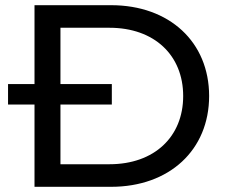

<svg xmlns="http://www.w3.org/2000/svg" viewBox="-20 -720 874 740"><path d="M408 -700H113V-396H11V-317H113V0H408C633 0 786 -142 786 -350C786 -558 633 -700 408 -700ZM402 -87H213V-317H411V-396H213V-613H402C575 -613 686 -507 686 -350C686 -193 575 -87 402 -87Z"/></svg>

Font: AWKNG-Font Medium
Style: Regular
Weight: 500
Designer: Awakening Church
Foundry: Awakening Church
Version: Version 1.700;PS 001.700;hotconv 1.0.88;makeotf.lib2.5.64775